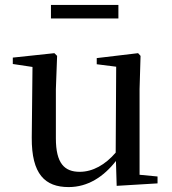

<svg xmlns="http://www.w3.org/2000/svg" viewBox="-20 -745 700 780"><path d="M187 -670H461V-725H187ZM454 10 620 0V-28L547 -35V-383L551 -518L541 -529L373 -509V-484L452 -474L450 -125C408 -76 357 -47 304 -47C242 -47 207 -81 207 -183V-383L212 -518L201 -529L32 -511V-485L112 -473L109 -186C108 -37 163 15 259 15C337 15 401 -27 451 -91Z"/></svg>

Font: Noto Serif CJK SC Medium
Style: Regular
Weight: 500
Designer: Ryoko NISHIZUKA 西塚涼子 (kana & ideographs); Frank Grießhammer (Latin, Greek & Cyrillic); Wenlong ZHANG 张文龙 (bopomofo); San
Foundry: Adobe
Version: Version 2.001;hotconv 1.1.0;makeotfexe 2.6.0